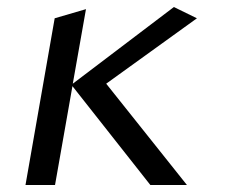

<svg xmlns="http://www.w3.org/2000/svg" viewBox="-20 -526 640 546"><path d="M186 -281 136.5 0H52.5L135.5 -474L224.5 -500L187 -288L474.5 -506L540 -474L282 -288L511.5 0H407.5Z"/></svg>

Font: JuliaMono ExtraBold
Style: Italic
Weight: 800
Italic angle: -9°
Monospace: yes
Designer: cormullion
Foundry: corm
Version: Version 0.057; ttfautohint (v1.8.4)